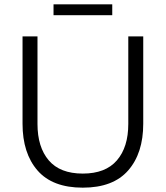

<svg xmlns="http://www.w3.org/2000/svg" viewBox="-20 -856 765 886"><path d="M641 -688V-285Q641 -149 571.5 -69.5Q502 10 362 10Q222 10 153 -69.5Q84 -149 84 -285V-688H153V-284Q153 -177 205 -116Q257 -55 362 -55Q467 -55 519.5 -116Q572 -177 572 -284V-688ZM227 -836H498V-786H227Z"/></svg>

Font: Roundo
Style: Regular
Weight: 400
Designer: Namrata Goyal (Gurmukhi), Shiva Nallaperumal (Latin)
Foundry: Indian Type Foundry
Version: Version 1.000;PS 1.0;hotconv 1.0.88;makeotf.lib2.5.647800